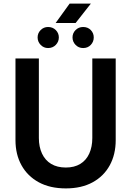

<svg xmlns="http://www.w3.org/2000/svg" viewBox="-20 -1030 729 1067"><path d="M346 17Q258 17 195.5 -17Q133 -51 99.5 -111.5Q66 -172 66 -251V-705H196V-263Q196 -214 213.5 -176.5Q231 -139 264.5 -119Q298 -99 346 -99Q393 -99 426 -119Q459 -139 476 -176.5Q493 -214 493 -263V-705H623V-251Q623 -172 590 -111.5Q557 -51 495 -17Q433 17 346 17ZM289 -902 367 -1010H485L400 -902ZM247 -763Q223 -763 206 -780.5Q189 -798 189 -822Q189 -846 206 -863Q223 -880 247 -880Q273 -880 290 -863Q307 -846 307 -822Q307 -798 290 -780.5Q273 -763 247 -763ZM442 -763Q417 -763 400 -780.5Q383 -798 383 -822Q383 -846 400 -863Q417 -880 442 -880Q468 -880 484.5 -863Q501 -846 501 -822Q501 -798 484.5 -780.5Q468 -763 442 -763Z"/></svg>

Font: TikTok Sans 24pt SemiBold
Style: Regular
Weight: 600
Version: Version 4.000